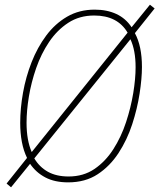

<svg xmlns="http://www.w3.org/2000/svg" viewBox="-20 -766 678 817"><path d="M27 31 8 15 95 -94Q80 -125 73 -162.5Q66 -200 66 -243Q66 -305 78 -372Q90 -439 114.5 -501.5Q139 -564 176.5 -614.5Q214 -665 265.5 -695Q317 -725 383 -725Q435 -725 475 -706.5Q515 -688 540 -650L618 -746L638 -730L554 -625Q584 -570 584 -481Q584 -432 574 -367.5Q564 -303 542.5 -237Q521 -171 484.5 -115Q448 -59 395.5 -24.5Q343 10 270 10Q213 10 173 -11Q133 -32 108 -69ZM523 -627Q480 -700 381 -700Q318 -700 270.5 -669Q223 -638 189 -587.5Q155 -537 134 -476.5Q113 -416 103 -355.5Q93 -295 93 -244Q93 -169 115 -119ZM272 -15Q335 -15 382 -47Q429 -79 462.5 -131.5Q496 -184 516.5 -246.5Q537 -309 547 -370Q557 -431 557 -480Q557 -552 535 -599L126 -92Q148 -55 184 -35Q220 -15 272 -15Z"/></svg>

Font: Noto Sans SemiCondensed Thin
Style: Italic
Weight: 100
Width: 4
Italic angle: -12°
Designer: Monotype Design Team
Foundry: Monotype Imaging Inc.
Version: Version 2.013; ttfautohint (v1.8.4.7-5d5b)